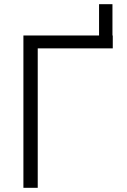

<svg xmlns="http://www.w3.org/2000/svg" viewBox="-20 -897 605 917"><path d="M453.1 -668V-877H517.1V-668ZM518.6 -727.5V-666H160.2V0H91.8V-727.5Z"/></svg>

Font: Inter 18pt Light
Style: Regular
Weight: 300
Designer: Rasmus Andersson
Foundry: rsms
Version: Version 4.001;git-66647c0bb